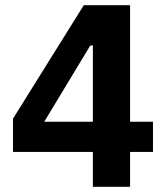

<svg xmlns="http://www.w3.org/2000/svg" viewBox="-20 -718 640 738"><path d="M337 0V-134H30V-262L302 -698H480V-250H568V-134H480V0ZM150 -250H337V-543H327Z"/></svg>

Font: Aneliza ExtraBold
Style: Regular
Weight: 800
Designer: Mike Abbink, Paul van der Laan, Pieter van Rosmalen
Foundry: Bold Monday
Version: Version 3.001;September 8, 2019;FontCreator 11.5.0.2425 64-b